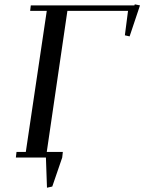

<svg xmlns="http://www.w3.org/2000/svg" viewBox="-20 -727 666 886"><path d="M53.2 0 56.2 -25.9H99.1L195.8 -676.8H119.1L122.1 -702.1H600.1L602.1 -707L626 -702.1L578.1 -559.1L556.2 -564L570.8 -676.8H291L195.8 -25.9H270L267.1 0L221.2 133.8L196.8 139.2L191.9 0Z"/></svg>

Font: Dehuti Alt
Style: Bold-Italic
Weight: 700
Version: Version 1.2